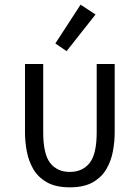

<svg xmlns="http://www.w3.org/2000/svg" viewBox="-20 -792 600 822"><path d="M279 10Q218 10 180 -12Q142 -34 122 -69Q102 -104 94.5 -145Q87 -186 87 -224V-518H165V-226Q165 -132 195 -94Q225 -56 279 -56Q333 -56 363.5 -94Q394 -132 394 -226V-518H471V-224Q471 -186 463.5 -145Q456 -104 436 -69Q416 -34 378 -12Q340 10 279 10ZM265 -573 217 -606 325 -772 389 -730Z"/></svg>

Font: Ubuntu Sans Mono
Style: Regular
Weight: 400
Monospace: yes
Designer: Dalton Maag Ltd
Foundry: Dalton Maag Ltd
Version: Version 1.006